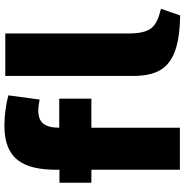

<svg xmlns="http://www.w3.org/2000/svg" viewBox="-3 -821 838 872"><g transform="rotate(-90 416.0 -385.0)"><path d="M812 -73 782 14C548 12 507 -74 507 -204V-780H700V-223C700 -114 732 -93 812 -73ZM22 -389V-534H81V-545C81 -696 126 -784 282 -784C328 -784 384 -776 419 -766L400 -624C380 -628 364 -630 349 -630C295 -630 272 -600 272 -535H404V-389H272V13H81V-389Z"/></g></svg>

Font: Repo Black
Style: Regular
Weight: 900
Designer: Stefan Peev
Foundry: Context Ltd
Version: Version 1.502